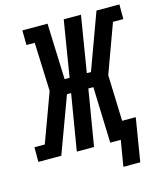

<svg xmlns="http://www.w3.org/2000/svg" viewBox="-157 -831 922 1076"><g transform="rotate(-15 304.5 -292.5)"><path d="M522 150H424L449 0H388L377 -325H348L294 0H194L248 -325H224L104 0H-29V-85H31L135 -368L124 -650H76L75 -735H221L233 -410H262L315 -735H415L362 -410H386L505 -735H638V-650H578L475 -368L484 -101H563Z"/></g></svg>

Font: Iosevka HT Extended
Style: Bold Italic
Weight: 700
Width: 7
Italic angle: -9°
Monospace: yes
Designer: Belleve Invis
Foundry: Belleve Invis
Version: Version 32.3.0; ttfautohint (v1.8.4)